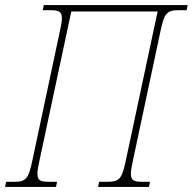

<svg xmlns="http://www.w3.org/2000/svg" viewBox="-40 -734 757 754"><path d="M-20 0H180L184 -20H153C120 -20 107 -25 107 -51C107 -64 110 -82 116 -108L240 -689H579L455 -108C439 -31 430 -20 380 -20H349L345 0H545L549 -20H520C487 -20 474 -25 474 -51C474 -64 477 -82 483 -108L589 -606C605 -683 614 -694 664 -694H693L697 -714H132L128 -694H157C190 -694 203 -689 203 -663C203 -650 200 -632 194 -606L88 -108C72 -31 63 -20 13 -20H-16Z"/></svg>

Font: Noto Serif Condensed Thin
Style: Italic
Weight: 100
Width: 3
Italic angle: -12°
Designer: Monotype Design Team
Foundry: Monotype Imaging Inc.
Version: Version 2.013